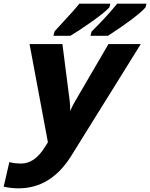

<svg xmlns="http://www.w3.org/2000/svg" viewBox="-35 -786 818 1046"><path d="M226 -11 126 -546H305L345 -234Q348 -207 347 -181Q364 -218 374 -234L556 -546H732L352 65Q242 240 66 240Q28 240 -10 232L-15 231L16 97L24 99Q48 105 80 105Q155 105 211 13ZM561 -746 560 -745Q537 -719 465.5 -668.5Q394 -618 350 -592L346 -591H256L262 -614L263 -616Q376 -738 394 -762L397 -766H566ZM553 -591H458L464 -614L466 -616Q554 -704 600 -762L603 -766H763L758 -747L757 -745Q739 -723 678 -677Q626 -638 556 -593Z"/></svg>

Font: Passageway
Style: BdIt
Weight: 700
Foundry: Ascender Corporation
Version: Version 1.11